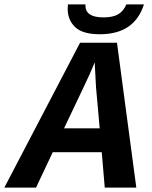

<svg xmlns="http://www.w3.org/2000/svg" viewBox="-71 -853 691 873"><path d="M548.8 0H405.3L391.6 -161.1H168.9L92.8 0H-51.3L293 -658.7H460.9ZM359.9 -569.8Q352.1 -549.8 337.2 -516.6Q322.3 -483.4 220.2 -269.5H382.3L365.7 -455.1L360.4 -552.7ZM383.3 -697.3Q304.7 -697.3 270.8 -729.7Q236.8 -762.2 236.8 -812.5L237.8 -833H317.4V-828.1Q317.4 -773.9 399.4 -773.9Q442.4 -773.9 466.6 -788.1Q490.7 -802.2 503.4 -833H583.5Q540.5 -697.3 383.3 -697.3Z"/></svg>

Font: Cousine
Style: Bold Italic
Weight: 700
Italic angle: -12°
Monospace: yes
Designer: Steve Matteson
Foundry: Ascender Corporation
Version: Version 1.20